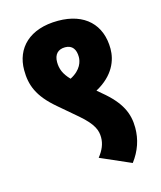

<svg xmlns="http://www.w3.org/2000/svg" viewBox="-104 -708 698 833"><g transform="rotate(-15 245.0 -292.0)"><path d="M439 -97C439 -161 416 -215 338 -279L318 -296C401 -341 424 -405 424 -456C424 -564 355 -632 235 -632C106 -632 38 -561 38 -463C38 -397 57 -342 135 -276L217 -206C275 -156 285 -126 285 -95C285 -66 274 -40 252 -12L389 48C423 3 439 -45 439 -97ZM185 -460C185 -494 203 -513 235 -513C268 -513 282 -490 282 -457C282 -438 274 -401 223 -375C195 -404 185 -429 185 -460Z"/></g></svg>

Font: Noto Sans Devanagari ExtraCondensed Black
Style: Regular
Weight: 900
Width: 2
Designer: Jelle Bosma - Monotype Design Team
Foundry: Monotype Imaging Inc.
Version: Version 2.004